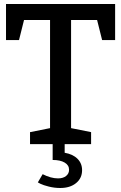

<svg xmlns="http://www.w3.org/2000/svg" viewBox="-20 -720 605 959"><path d="M555 -700V-520H490L465 -620H335V-80L435 -60V0H303V43Q344 50 367 73Q390 96 390 130Q390 170 360 194.5Q330 219 281 219Q252 219 224 212Q196 205 182 198L169 191L193 150Q234 171 270 171Q295 171 310 159Q325 147 325 128Q325 105 303 92Q281 79 243 79V0H130V-60L230 -80V-620H100L75 -520H10V-700Z"/></svg>

Font: Bitter
Style: Regular
Weight: 400
Designer: Sol Matas
Foundry: Sol Matas
Version: Version 1.300;PS 001.300;hotconv 1.0.70;makeotf.lib2.5.58329